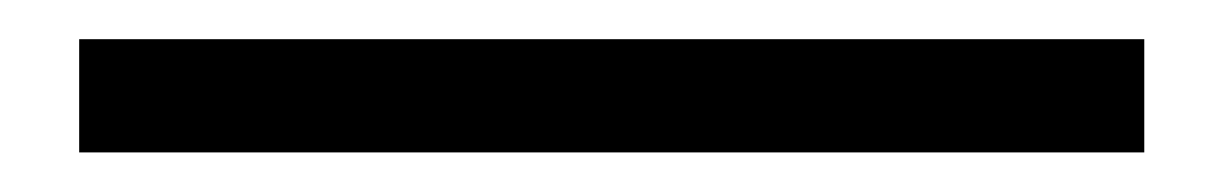

<svg xmlns="http://www.w3.org/2000/svg" viewBox="-20 49 618 97"><path d="M20 126V68.8H558.1V126Z"/></svg>

Font: Lletraferida
Style: Heavy
Weight: 900
Designer: Josep Patau Bellart
Foundry: Josep Patau Bellart
Version: Version 1.000